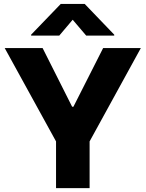

<svg xmlns="http://www.w3.org/2000/svg" viewBox="-20 -977 757 997"><path d="M4.4 -727.5H201.2L354.5 -422.9H361.3L515.6 -727.5H711.4L445.3 -242.7V0H271V-242.7ZM427.7 -792 357.4 -874.5 287.6 -792H141.6V-796.9L295.4 -956.5H419.9L573.2 -796.9V-792Z"/></svg>

Font: Inter Tight ExtraBold
Style: Regular
Weight: 800
Designer: Rasmus Andersson
Foundry: rsms
Version: Version 3.004; ttfautohint (v1.8.4.7-5d5b)